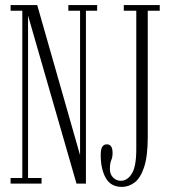

<svg xmlns="http://www.w3.org/2000/svg" viewBox="-20 -720 668 753"><path d="M21.5 0V-22H67.5V-678H21.5V-700H126L294 -111.5V-678H248V-700H361V-678H317V0H280L90 -659V-22H143V0ZM458 13Q414.5 13 394.8 -22Q375 -57 375 -112.5Q375 -136 381.5 -145Q388 -154 399 -154Q421.5 -154 421.5 -120Q421.5 -103 416.2 -91.5Q411 -80 411 -56.5Q411 -36.5 423.5 -23.8Q436 -11 454 -11Q479.5 -11 497 -39Q514.5 -67 514.5 -135V-678H465.5V-700H606.5V-678H559.5V-183.5Q559.5 -108.5 545.5 -65.5Q531.5 -22.5 508.5 -4.8Q485.5 13 458 13Z"/></svg>

Font: Imbue 50pt ExtraLight
Style: Regular
Weight: 200
Designer: Tyler Finck
Foundry: Etcetera Type Company
Version: Version 1.102; ttfautohint (v1.8.3)